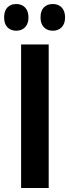

<svg xmlns="http://www.w3.org/2000/svg" viewBox="-41 -935 343 955"><path d="M64 0V-713.9H201.2V0ZM-20.5 -848.1Q-20.5 -881.3 -3.9 -898.2Q12.7 -915 39.6 -915Q67.4 -915 84 -897.5Q100.6 -879.9 100.6 -848.1Q100.6 -817.4 84 -799.8Q67.4 -782.2 39.6 -782.2Q12.7 -782.2 -3.9 -799.1Q-20.5 -815.9 -20.5 -848.1ZM160.6 -848.1Q160.6 -881.3 177.2 -898.2Q193.8 -915 221.7 -915Q249.5 -915 266.1 -897.5Q282.7 -879.9 282.7 -848.1Q282.7 -817.4 266.1 -799.8Q249.5 -782.2 221.7 -782.2Q193.8 -782.2 177.2 -799.6Q160.6 -816.9 160.6 -848.1Z"/></svg>

Font: Open Sans Condensed
Style: Regular
Weight: 400
Width: 3
Designer: Monotype Design Team
Foundry: Monotype Imaging Inc.
Version: Version 3.000